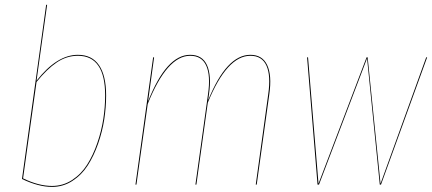

<svg xmlns="http://www.w3.org/2000/svg" viewBox="-20 -750 1755 780"><path d="M296.4 -527.3Q353.5 -527.3 382.3 -485.1Q411.1 -442.9 411.1 -362.3Q411.1 -314.9 403.6 -265.6Q396 -216.3 378.7 -166.5Q361.3 -116.7 336.4 -77.9Q311.5 -39.1 273.9 -14.9Q236.3 9.3 191.4 9.3Q136.2 9.3 69.3 -22.9L167.5 -730.5H171.4L128.4 -421.9Q210.9 -527.3 296.4 -527.3ZM296.4 -523.4Q250.5 -523.4 210.4 -496.3Q170.4 -469.2 128.4 -417L73.7 -25.4Q136.7 5.4 191.4 5.4Q235.8 5.4 272.7 -18.6Q309.6 -42.5 334 -81.1Q358.4 -119.6 375.2 -168.7Q392.1 -217.8 399.7 -266.8Q407.2 -315.9 407.2 -362.3Q407.2 -523.4 296.4 -523.4Z M997.1 -527.3Q1045.9 -527.3 1065.4 -485.6Q1085 -443.8 1074.2 -368.2L1022.9 0H1019L1069.8 -368.2Q1080.6 -442.9 1062.5 -483.2Q1044.4 -523.4 997.1 -523.4Q901.9 -523.4 824.2 -333L777.8 0H773.9L825.2 -368.2Q835.9 -442.9 817.9 -483.2Q799.8 -523.4 752.4 -523.4Q658.2 -523.4 580.1 -327.6L534.2 0H530.3L602.1 -517.1H606L581.5 -337.9Q656.2 -527.3 752.4 -527.3Q801.8 -527.3 820.8 -485.6Q839.8 -443.8 829.1 -368.2L825.7 -342.8Q900.4 -527.3 997.1 -527.3Z M1715.3 -517.1 1527.8 0H1522.9L1471.2 -513.2L1275.9 0H1270L1227.5 -517.1H1231.4L1273.9 -3.9L1469.2 -517.1H1473.6L1525.9 -3.9L1711.4 -517.1Z"/></svg>

Font: Fira Sans Compressed Four
Style: Italic
Weight: 100
Width: 3
Italic angle: -8°
Designer: Carrois Corporate & Edenspiekermann AG
Foundry: Carrois Corporate GbR & Edenspiekermann AG
Version: Version 4.203;PS 004.203;hotconv 1.0.88;makeotf.lib2.5.64775